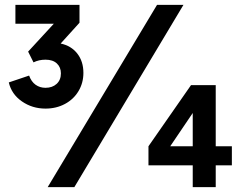

<svg xmlns="http://www.w3.org/2000/svg" viewBox="-20 -765 993 785"><path d="M16 -428 99 -456Q108 -431 125.5 -418.5Q143 -406 166 -406Q194 -406 211.5 -422Q229 -438 229 -465Q229 -490 212.5 -505.5Q196 -521 166 -521Q139 -521 117 -510L95 -554L200 -668H43V-745H305V-672L228 -587Q271 -578 296 -546Q321 -514 321 -467Q321 -426 301 -392.5Q281 -359 245.5 -340Q210 -321 166 -321Q112 -321 69.5 -350.5Q27 -380 16 -428ZM622 -745H730L284 0H175ZM768 -89H587V-167L761 -417H862V-167H928V-89H862V0H768ZM768 -167V-303L676 -167Z"/></svg>

Font: Evergrow Sans
Style: Bold
Weight: 700
Foundry: 10Web
Version: Version 1.000